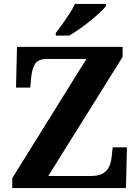

<svg xmlns="http://www.w3.org/2000/svg" viewBox="-20 -951 706 971"><path d="M42 0V-50L417 -653H220Q173 -653 157.5 -628Q142 -603 138 -562L133 -508H61L66 -714H600V-663L224 -61H440Q481 -61 503 -75.5Q525 -90 534 -113Q543 -136 545 -161L550 -206H622L617 0ZM262 -784Q277 -803 295.5 -829Q314 -855 331.5 -882Q349 -909 359 -931H516V-921Q507 -908 485.5 -888Q464 -868 437 -846Q410 -824 382 -804.5Q354 -785 330 -771H262Z"/></svg>

Font: Noto Naskh Arabic UI
Style: Regular
Weight: 400
Designer: Monotype Design Team, David Williams, Mohamad Dakak and Nizar Qandah
Foundry: Monotype Imaging Inc.
Version: Version 2.014